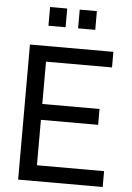

<svg xmlns="http://www.w3.org/2000/svg" viewBox="-59 -921 661 964"><g transform="rotate(5 271.5 -438.5)"><path d="M153.8 -782.8V-877.1H240.2V-782.8ZM303.2 -782.8V-877.1H389.7V-782.8ZM157.3 -602.1V-388.8H445.7V-308.9H157.3V-79.9H495.7V0H69.5V-680.7H490V-602.1Z"/></g></svg>

Font: Puralecka Narrow
Style: Regular
Weight: 400
Designer: Hector Gatti, Marcela Romero, Pablo Cosgaya and Nicolas Silva
Version: Version 1.004;PS 001.004;hotconv 1.0.70;makeotf.lib2.5.58329